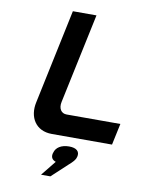

<svg xmlns="http://www.w3.org/2000/svg" viewBox="-96 -738 793 1033"><g transform="rotate(10 300.0 -222.0)"><path d="M217 -670 108 -153C90 -71 131 0 220 0H549L574 -117H280C251 -117 234 -142 242 -179L346 -670ZM201 226H252L336 148C359 128 372 114 375 100L376 98C384 68 365 50 324 50C281 50 252 69 245 98L244 100C238 122 246 137 267 144Z"/></g></svg>

Font: LT Wave Mono Bold
Style: Italic
Weight: 700
Designer: Daniel Lyons
Version: Version 2.5 (Glyphs App)